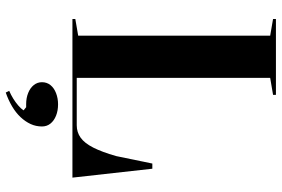

<svg xmlns="http://www.w3.org/2000/svg" viewBox="-176 -572 980 668"><g transform="rotate(90 314.0 -238.0)"><path d="M46 0V-10L104 -20V-688L46 -698V-708H310V-698L251 -688V-15H416Q440 -15 459 -28.5Q478 -42 493.5 -72.5Q509 -103 523 -152L549 -278H567L598 0ZM302 232 296 220Q310 214 323 206Q336 198 347 188.5Q358 179 364 170L353 161H342Q321 161 303.5 154Q286 147 276 134.5Q266 122 266 106Q266 89 276 76.5Q286 64 304 57Q322 50 343 50Q365 50 382.5 57Q400 64 410 76.5Q420 89 420 106Q420 127 411.5 145.5Q403 164 387.5 180.5Q372 197 350 210Q328 223 302 232Z"/></g></svg>

Font: Kalnia Medium
Style: Regular
Weight: 500
Designer: Frida Medrano
Foundry: Frida Medrano
Version: Version 1.105